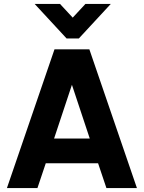

<svg xmlns="http://www.w3.org/2000/svg" viewBox="-20 -949 726 969"><path d="M316 -755 155 -929H283L347 -860L411 -929H539L378 -755ZM15 0 255 -700H431L671 0H517L475 -125H211L169 0ZM253 -250H433L343 -521Z"/></svg>

Font: Haskoy ExtraBold
Style: Regular
Weight: 800
Designer: Ertekin Erdin
Foundry: Ertekin Erdin
Version: Version 2.000; ttfautohint (v1.8.4.7-5d5b)